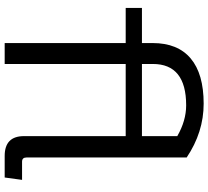

<svg xmlns="http://www.w3.org/2000/svg" viewBox="-55 -815 895 825"><g transform="rotate(90 392.5 -402.5)"><path d="M165 24.9V-495.1H14.2V-564.9H165V-610.8Q165 -718.8 231.2 -774.4Q297.4 -830.1 425.3 -830.1Q548.3 -830.1 657.2 -756.8L656.7 -756.3V-68.8Q656.7 -49.8 674.8 -49.8H752.9L742.7 24.9H649.9Q564.9 24.9 564.9 -58.1V-495.1H254.9V24.9ZM254.9 -564.9H564.9V-716.8Q498.5 -754.9 432.6 -754.9Q254.9 -754.9 254.9 -611.8Z"/></g></svg>

Font: BIZ UDPGothic
Style: Regular
Weight: 400
Designer: TypeBank Co., Ltd.
Foundry: Morisawa Inc.
Version: Version 1.051